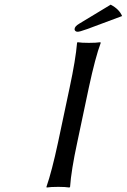

<svg xmlns="http://www.w3.org/2000/svg" viewBox="-20 -837 567 860"><path d="M377.9 -645Q411.1 -645 429.2 -647.9L431.2 -645Q407.2 -581.1 377.9 -444.8L326.2 -200.2Q298.8 -73.2 293.9 0L291 2.9Q272.5 0 241.2 0Q207 0 189 2.9L188 0Q211.9 -68.4 240.2 -200.2L292 -444.8Q318.8 -569.8 325.2 -645L327.1 -647.9Q345.7 -645 377.9 -645ZM477.1 -816.9 476.1 -815.9Q514.2 -795.9 526.9 -765.1L371.1 -707Q334.5 -693.8 327.1 -694.8Q321.3 -694.8 317.6 -698.2Q314 -701.7 314 -706.1Q314 -718.8 335 -731Z"/></svg>

Font: Linear Smooth
Style: Italic
Weight: 400
Designer: Philipp H. Poll, Flanker
Foundry: Philipp H. Poll, reworked by Flanker
Version: Version 1.061 | FøM Fix